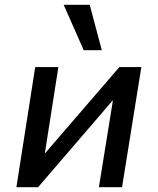

<svg xmlns="http://www.w3.org/2000/svg" viewBox="-20 -776 653 796"><path d="M48 0 126 -498H222L164 -128H156L475 -498H566L486 0H390L450 -371H457L138 0ZM327 -568 244 -756H352L402 -568Z"/></svg>

Font: Nunito Sans 7pt SemiCondensed SemiBold
Style: Italic
Weight: 600
Width: 4
Italic angle: -9°
Designer: Vernon Adams
Foundry: Vernon Adams
Version: Version 3.101;gftools[0.9.27]